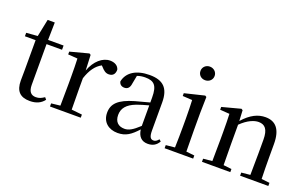

<svg xmlns="http://www.w3.org/2000/svg" viewBox="-89 -1190 2583 1618"><g transform="rotate(20 1203.0 -381.0)"><path d="M238 15C296 15 337 -5 365 -42L350 -60C323 -42 304 -33 275 -33C232 -33 208 -59 208 -119V-484H347V-522H208L211 -679H147L115 -523L14 -515V-484H110V-215C110 -178 109 -155 109 -122C109 -28 151 15 238 15Z M594 -319C621 -400 657 -448 707 -475L716 -466C740 -439 759 -424 786 -424C825 -424 842 -448 842 -485C833 -520 800 -537 760 -537C693 -537 627 -480 594 -388L588 -526L575 -534L409 -490V-465L494 -459C496 -410 497 -363 497 -295V-230L495 -37L415 -28V0H691V-28L596 -38L594 -230Z M1295 14C1339 14 1371 -3 1393 -42L1377 -56C1360 -36 1348 -29 1332 -29C1306 -29 1292 -46 1292 -104V-355C1292 -483 1236 -537 1115 -537C994 -537 917 -486 900 -402C905 -377 923 -363 949 -363C976 -363 996 -378 1001 -420L1015 -493C1040 -502 1063 -505 1086 -505C1165 -505 1198 -475 1198 -365V-321C1156 -310 1110 -298 1071 -287C933 -247 885 -196 885 -116C885 -32 945 15 1025 15C1099 15 1142 -17 1200 -80C1208 -21 1238 14 1295 14ZM1198 -111C1138 -55 1104 -38 1068 -38C1014 -38 979 -68 979 -130C979 -189 1012 -232 1093 -263C1123 -274 1160 -285 1198 -295Z M1567 -655C1602 -655 1631 -680 1631 -716C1631 -751 1602 -777 1567 -777C1532 -777 1504 -751 1504 -716C1504 -680 1532 -655 1567 -655ZM1522 0H1699V-28L1625 -36L1623 -230V-382L1626 -526L1613 -534L1436 -491V-466L1522 -461C1524 -411 1526 -362 1526 -294V-230C1526 -176 1525 -92 1523 -36L1443 -28V0Z M2198 0H2373V-28L2300 -36C2298 -91 2297 -174 2297 -230V-348C2297 -482 2243 -537 2154 -537C2088 -537 2024 -508 1956 -431L1951 -526L1938 -534L1772 -490V-465L1857 -459C1859 -410 1860 -363 1860 -295V-230L1858 -36L1778 -28V0H2032V-28L1959 -36L1957 -230V-398C2018 -458 2074 -479 2113 -479C2169 -479 2201 -446 2201 -352V-230L2199 -36L2120 -28V0Z"/></g></svg>

Font: Noto Serif HK Medium
Style: Regular
Weight: 500
Designer: Ryoko NISHIZUKA 西塚涼子 (kana & ideographs); Frank Grießhammer (Latin, Greek & Cyrillic); Wenlong ZHANG 张文龙 (bopomofo); San
Foundry: Adobe
Version: Version 2.001;hotconv 1.1.0;makeotfexe 2.6.0